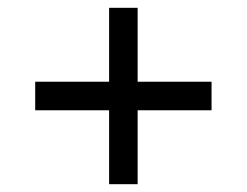

<svg xmlns="http://www.w3.org/2000/svg" viewBox="-20 -568 632 491"><path d="M259 -286H70V-359H259V-548H332V-359H521V-286H332V-97H259Z"/></svg>

Font: telugu15
Style: Book
Weight: 400
Designer: Jelle Bosma - Monotype Design Team
Foundry: Monotype Imaging Inc.
Version: Version 2.003